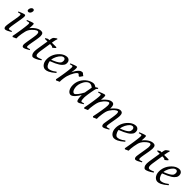

<svg xmlns="http://www.w3.org/2000/svg" viewBox="397 -2181 3731 3731"><g transform="rotate(45 2262.5 -315.5)"><path d="M222.2 -35.2Q199.2 -21.5 180.9 -11.2Q162.6 -1 147.5 6.1Q132.3 13.2 120.1 16.6Q107.9 20 97.2 20Q80.6 20 70.8 4.6Q61 -10.7 61 -37.1Q61 -51.8 64.7 -78.9Q68.4 -106 73.7 -138.9Q79.1 -171.9 85.4 -207.8Q91.8 -243.7 97.2 -276.1Q102.5 -308.6 106.2 -333.7Q109.9 -358.9 109.9 -371.1Q109.9 -382.3 108.4 -388.9Q106.9 -395.5 104.5 -398.7Q102.1 -401.9 98.1 -402.8Q94.2 -403.8 89.8 -403.8Q85.9 -403.8 77.9 -402.1Q69.8 -400.4 61.5 -397.9Q52.2 -395.5 41 -392.1L34.2 -410.2Q54.7 -419.4 75 -428Q95.2 -436.5 112.8 -442.9Q130.4 -449.2 143.6 -453.1Q156.7 -457 163.1 -457Q176.8 -457 182.4 -447.8Q188 -438.5 188 -416Q188 -401.9 184.3 -374.3Q180.7 -346.7 174.8 -312.5Q168.9 -278.3 162.6 -241Q156.2 -203.6 150.4 -169.4Q144.5 -135.3 140.9 -107.7Q137.2 -80.1 137.2 -65.9Q137.2 -50.8 140.4 -43.9Q143.6 -37.1 151.9 -37.1Q167 -37.1 180.9 -41Q194.8 -44.9 214.8 -53.2ZM235.4 -616.2Q235.4 -602.5 231.2 -589.1Q227.1 -575.7 219.2 -564.7Q211.4 -553.7 200.2 -546.9Q189 -540 175.3 -540Q160.2 -540 151.9 -548.8Q143.6 -557.6 143.6 -574.2Q143.6 -587.4 147.9 -600.8Q152.3 -614.3 160.2 -625.5Q168 -636.7 179 -643.8Q189.9 -650.9 203.6 -650.9Q218.8 -650.9 227.1 -641.8Q235.4 -632.8 235.4 -616.2Z M721.2 -35.2Q676.8 -8.8 645.8 5.6Q614.7 20 596.2 20Q579.1 20 569.6 4.6Q560.1 -10.7 560.1 -37.1Q560.1 -45.9 563.2 -68.6Q566.4 -91.3 571.3 -121.6Q576.2 -151.9 582 -186Q587.9 -220.2 592.8 -251Q597.7 -281.7 600.8 -306.2Q604 -330.6 604 -341.8Q604 -378.9 596.2 -393.6Q588.4 -408.2 566.9 -408.2Q560.5 -408.2 544.7 -400.4Q528.8 -392.6 508.8 -377Q488.8 -361.3 467 -337.9Q445.3 -314.5 427.2 -283.2Q413.6 -259.8 405 -227.1Q396.5 -194.3 388.2 -147Q380.4 -103.5 378.2 -72.3Q376 -41 377 -12.2Q370.6 -8.8 361.1 -4.6Q351.6 -0.5 341.6 3.9Q331.5 8.3 322.3 12.5Q313 16.6 307.1 20L291 4.9Q297.9 -27.3 304.4 -64.9Q311 -102.5 317.1 -140.4Q323.2 -178.2 328.6 -215.1Q334 -252 337.9 -283Q341.8 -314 344 -337.4Q346.2 -360.8 346.2 -372.1Q346.2 -383.3 345 -389.9Q343.8 -396.5 341.6 -399.7Q339.4 -402.8 335.9 -403.8Q332.5 -404.8 328.1 -404.8Q323.7 -404.8 315.2 -402.8Q306.6 -400.9 297.9 -398.4Q287.6 -395.5 275.9 -392.1L269 -411.1Q289.6 -419.9 310.3 -428.2Q331.1 -436.5 349.1 -442.9Q367.2 -449.2 380.6 -453.1Q394 -457 399.9 -457Q406.7 -457 410.6 -454.8Q414.6 -452.6 416.3 -446.8Q418 -440.9 418.5 -430.2Q418.9 -419.4 418.9 -401.9Q418.9 -396.5 418.5 -387.2Q418 -377.9 417.2 -367.4Q416.5 -356.9 415.5 -346.9Q414.6 -336.9 414.1 -331.1Q440.4 -364.3 467.3 -388.2Q494.1 -412.1 520 -427.5Q545.9 -442.9 570.1 -450Q594.2 -457 616.2 -457Q631.3 -457 643.3 -452.6Q655.3 -448.2 663.1 -438.2Q670.9 -428.2 675 -411.9Q679.2 -395.5 679.2 -372.1Q679.2 -355 676 -329.6Q672.9 -304.2 668 -274.7Q663.1 -245.1 657.2 -213.9Q651.4 -182.6 646.5 -154.3Q641.6 -126 638.4 -102.8Q635.3 -79.6 635.3 -65.9Q635.3 -49.3 639.6 -43.2Q644 -37.1 652.8 -37.1Q664.1 -37.1 678.7 -41Q693.4 -44.9 713.9 -53.2Z M1023.4 -57.1Q999.5 -38.6 975.6 -24.2Q951.7 -9.8 930.2 0Q908.7 9.8 891.4 14.9Q874 20 863.3 20Q851.1 20 840.1 12.7Q829.1 5.4 820.6 -7.6Q812 -20.5 807.1 -38.6Q802.2 -56.6 802.2 -78.1Q802.2 -87.4 802.7 -96.7Q803.2 -106 804 -116Q804.7 -126 805.9 -137.2Q807.1 -148.4 809.1 -162.1L846.7 -397.9H776.4L769 -413.1L818.4 -441.9H853.5L856.4 -459Q859.4 -479 862.5 -492.2Q865.7 -505.4 869.9 -514.2Q874 -522.9 878.9 -528.6Q883.8 -534.2 890.1 -539.1L939.5 -574.2L953.1 -562Q949.7 -557.6 945.8 -546.4Q942.4 -536.6 937.7 -518.6Q933.1 -500.5 928.2 -470.2L923.8 -441.9H1045.4L1055.2 -428.2Q1050.3 -421.4 1041.7 -413.3Q1033.2 -405.3 1023.9 -397.9Q1014.6 -390.6 1006.1 -384.5Q997.6 -378.4 993.2 -376Q990.2 -382.8 985.1 -387Q980 -391.1 971.2 -393.6Q962.4 -396 949.5 -397Q936.5 -397.9 918.5 -397.9H917L882.3 -173.8Q880.9 -164.6 879.6 -154.1Q878.4 -143.6 877.7 -134Q877 -124.5 876.7 -116.2Q876.5 -107.9 876.5 -103Q876.5 -72.8 887.5 -58.3Q898.4 -43.9 912.1 -43.9Q929.2 -43.9 953.9 -51.3Q978.5 -58.6 1015.1 -75.2Z M1238.3 -381.8Q1222.2 -367.2 1206.8 -346.2Q1191.4 -325.2 1179 -300.8Q1166.5 -276.4 1158.2 -249.8Q1149.9 -223.1 1147.9 -197.3Q1211.9 -222.2 1249.3 -242.4Q1286.6 -262.7 1305.7 -280.8Q1324.7 -298.8 1330.1 -315.4Q1335.4 -332 1335.4 -349.1Q1335.4 -364.3 1331.5 -375.2Q1327.6 -386.2 1321.3 -392.8Q1314.9 -399.4 1306.9 -402.6Q1298.8 -405.8 1290.5 -405.8Q1282.7 -405.8 1267.6 -400.1Q1252.4 -394.5 1238.3 -381.8ZM1413.6 -371.1Q1413.6 -357.4 1410.4 -342.3Q1407.2 -327.1 1397.2 -311Q1387.2 -294.9 1369.4 -277.3Q1351.6 -259.8 1322 -241Q1292.5 -222.2 1250 -201.9Q1207.5 -181.6 1148.4 -159.7Q1151.4 -132.3 1159.9 -109.9Q1168.5 -87.4 1179.9 -71.3Q1191.4 -55.2 1204.8 -46.1Q1218.3 -37.1 1231.4 -37.1Q1241.7 -37.1 1256.3 -39.3Q1271 -41.5 1290.3 -48.8Q1309.6 -56.2 1333.7 -70.3Q1357.9 -84.5 1387.2 -107.9Q1392.6 -105 1396.7 -98.4Q1400.9 -91.8 1402.3 -87.9Q1362.3 -53.2 1331.5 -32Q1300.8 -10.7 1276.6 0.7Q1252.4 12.2 1233.2 16.1Q1213.9 20 1196.3 20Q1180.2 20 1159.7 11Q1139.2 2 1121.1 -17.8Q1103 -37.6 1090.6 -69.6Q1078.1 -101.6 1078.1 -147.9Q1078.1 -186 1087.4 -222.9Q1096.7 -259.8 1114 -293.7Q1131.3 -327.6 1156.7 -357.9Q1182.1 -388.2 1214.4 -413.1Q1225.6 -421.9 1239.7 -429.9Q1253.9 -438 1269.3 -444.1Q1284.7 -450.2 1300.5 -453.6Q1316.4 -457 1331.5 -457Q1352.5 -457 1367.9 -449.5Q1383.3 -441.9 1393.6 -429.7Q1403.8 -417.5 1408.7 -402.1Q1413.6 -386.7 1413.6 -371.1Z M1815.4 -415Q1809.6 -407.2 1802.5 -396Q1795.4 -384.8 1788.3 -374.3Q1781.2 -363.8 1774.9 -356.4Q1768.6 -349.1 1763.7 -349.1Q1754.4 -349.1 1747.8 -354.5Q1741.2 -359.9 1735.6 -366Q1730 -372.1 1724.4 -377.4Q1718.8 -382.8 1711.4 -382.8Q1698.7 -382.8 1681.9 -365.5Q1665 -348.1 1648.2 -320.1Q1631.3 -292 1616 -257.1Q1600.6 -222.2 1590.3 -187Q1585 -168.5 1580.8 -146.2Q1576.7 -124 1573.5 -100.6Q1570.3 -77.1 1568.8 -54.4Q1567.4 -31.7 1568.4 -12.2Q1562 -8.8 1552.5 -4.6Q1543 -0.5 1533 3.9Q1522.9 8.3 1513.7 12.5Q1504.4 16.6 1498.5 20L1482.4 4.9Q1489.7 -29.8 1496.6 -66.9Q1503.4 -104 1509.5 -140.9Q1515.6 -177.7 1520.8 -212.9Q1525.9 -248 1529.5 -278.3Q1533.2 -308.6 1535.4 -332.5Q1537.6 -356.4 1537.6 -371.1Q1537.6 -382.3 1535.9 -388.9Q1534.2 -395.5 1531.5 -398.7Q1528.8 -401.9 1525.1 -402.8Q1521.5 -403.8 1517.6 -403.8Q1512.7 -403.8 1504.4 -402.1Q1496.1 -400.4 1487.8 -397.9Q1478 -395.5 1467.3 -392.1L1460.4 -410.2Q1481 -419.4 1501.7 -428Q1522.5 -436.5 1540.5 -442.9Q1558.6 -449.2 1572 -453.1Q1585.4 -457 1591.3 -457Q1598.1 -457 1602.1 -454.6Q1606 -452.1 1607.7 -446Q1609.4 -439.9 1609.9 -429Q1610.4 -418 1610.4 -400.9Q1610.4 -395.5 1608.9 -382.8Q1607.4 -370.1 1605.5 -355.2Q1603.5 -340.3 1601.3 -325.7Q1599.1 -311 1597.7 -301.8Q1621.1 -350.1 1642.1 -380.4Q1663.1 -410.6 1681.9 -427.7Q1700.7 -444.8 1717.8 -450.9Q1734.9 -457 1750.5 -457Q1759.3 -457 1766.4 -452.1Q1773.4 -447.3 1780.8 -440.4Q1788.1 -433.6 1796.4 -426.5Q1804.7 -419.4 1815.4 -415Z M2061 -210.4Q2064.5 -232.4 2068.6 -256.1Q2072.8 -279.8 2076.9 -301.8Q2081.1 -323.7 2084.2 -342Q2087.4 -360.4 2089.4 -371.1Q2082 -377 2073.2 -383.1Q2064.5 -389.2 2054.4 -394.3Q2044.4 -399.4 2033.4 -402.6Q2022.5 -405.8 2010.7 -405.8Q1988.3 -405.8 1968.5 -394.8Q1948.7 -383.8 1931.9 -365.7Q1915 -347.7 1901.6 -324.5Q1888.2 -301.3 1878.9 -276.6Q1869.6 -252 1864.5 -228Q1859.4 -204.1 1859.4 -185.1Q1859.4 -153.3 1864.7 -127.9Q1870.1 -102.5 1879.4 -84.5Q1888.7 -66.4 1901.4 -56.6Q1914.1 -46.9 1928.7 -46.9Q1940.4 -46.9 1957.3 -61.8Q1974.1 -76.7 1992.4 -100.3Q2010.7 -124 2028.8 -153.1Q2046.9 -182.1 2061 -210.4ZM2206.5 -33.2Q2164.1 -5.4 2137.9 7.3Q2111.8 20 2097.7 20Q2088.9 20 2080.8 13.9Q2072.8 7.8 2066.4 -9Q2060.1 -25.9 2056.4 -55.7Q2052.7 -85.4 2052.7 -132.8Q2040 -110.4 2021.7 -83.7Q2003.4 -57.1 1982.4 -33.9Q1961.4 -10.7 1939.2 4.6Q1917 20 1896.5 20Q1880.4 20 1862.1 10.7Q1843.8 1.5 1828.4 -18.8Q1813 -39.1 1802.7 -71Q1792.5 -103 1792.5 -148.9Q1792.5 -187.5 1801.5 -224.4Q1810.5 -261.2 1828.6 -294.9Q1846.7 -328.6 1872.8 -358.2Q1898.9 -387.7 1933.6 -411.1Q1946.8 -419.9 1962.6 -428.2Q1978.5 -436.5 1995.4 -442.9Q2012.2 -449.2 2028.8 -453.1Q2045.4 -457 2060.5 -457Q2070.8 -457 2080.6 -454.3Q2090.3 -451.7 2099.4 -447.3Q2108.4 -442.9 2116.7 -437.7Q2125 -432.6 2132.3 -427.7Q2143.6 -436 2156.2 -443.1Q2168.9 -450.2 2182.6 -457L2192.4 -439.9Q2184.1 -433.1 2178.7 -427.7Q2173.3 -422.4 2169.2 -415.3Q2165 -408.2 2162.1 -397.9Q2159.2 -387.7 2155.8 -371.1Q2148.4 -335.9 2141.8 -299.1Q2135.3 -262.2 2130.6 -229.5Q2126 -196.8 2123.3 -171.9Q2120.6 -147 2120.6 -136.2Q2120.6 -108.4 2122.3 -89.4Q2124 -70.3 2127 -58.8Q2129.9 -47.4 2134.3 -42.2Q2138.7 -37.1 2144.5 -37.1Q2154.3 -37.1 2167.7 -39.8Q2181.2 -42.5 2200.7 -50.8Z M2906.7 -35.2Q2861.3 -8.8 2831.5 5.6Q2801.8 20 2780.8 20Q2766.6 20 2756.6 4.6Q2746.6 -10.7 2746.6 -37.1Q2746.6 -45.9 2750 -67.9Q2753.4 -89.8 2758.3 -119.4Q2763.2 -148.9 2769.3 -182.6Q2775.4 -216.3 2780.3 -248.3Q2785.2 -280.3 2788.6 -307.6Q2792 -335 2792 -351.1Q2792 -381.3 2785.9 -394.3Q2779.8 -407.2 2771 -407.2Q2761.7 -407.2 2747.6 -400.6Q2733.4 -394 2716.3 -380.1Q2699.2 -366.2 2679.9 -344.5Q2660.6 -322.8 2641.6 -293Q2630.9 -275.9 2623.8 -259.3Q2616.7 -242.7 2612.1 -224.9Q2607.4 -207 2604 -187.3Q2600.6 -167.5 2596.7 -144Q2589.8 -99.6 2588.1 -67.9Q2586.4 -36.1 2587.9 -12.2Q2581.1 -8.8 2571.3 -4.6Q2561.5 -0.5 2551.3 3.9Q2541 8.3 2531.5 12.5Q2522 16.6 2515.6 20L2500 4.9Q2510.7 -44.9 2520.8 -98.6Q2530.8 -152.3 2538.6 -200.4Q2546.4 -248.5 2551 -286.1Q2555.7 -323.7 2555.7 -341.8Q2555.7 -378.9 2548.1 -393.1Q2540.5 -407.2 2526.9 -407.2Q2520.5 -407.2 2507.3 -400.9Q2494.1 -394.5 2477.1 -380.6Q2460 -366.7 2440.7 -345.2Q2421.4 -323.7 2402.8 -293.9Q2392.6 -278.3 2385.5 -261.7Q2378.4 -245.1 2373.3 -226.8Q2368.2 -208.5 2364 -188Q2359.9 -167.5 2356 -144Q2348.1 -99.6 2345.9 -67.6Q2343.8 -35.6 2344.7 -12.2Q2338.4 -8.8 2328.9 -4.6Q2319.3 -0.5 2309.3 3.9Q2299.3 8.3 2290 12.5Q2280.8 16.6 2274.9 20L2258.8 4.9Q2265.6 -29.3 2272.2 -66.7Q2278.8 -104 2284.9 -141.1Q2291 -178.2 2296.4 -213.6Q2301.8 -249 2305.7 -279.3Q2309.6 -309.6 2311.8 -333.3Q2314 -356.9 2314 -371.1Q2314 -382.3 2312.5 -388.9Q2311 -395.5 2308.3 -399.2Q2305.7 -402.8 2302.2 -403.8Q2298.8 -404.8 2294.9 -404.8Q2290 -404.8 2281.5 -402.8Q2272.9 -400.9 2264.2 -398.4Q2253.9 -395.5 2242.7 -392.1L2236.8 -411.1Q2257.3 -419.9 2277.8 -428.2Q2298.3 -436.5 2315.9 -442.9Q2333.5 -449.2 2346.7 -453.1Q2359.9 -457 2365.7 -457Q2373 -457 2377.4 -454.6Q2381.8 -452.1 2384 -446Q2386.2 -439.9 2387 -429Q2387.7 -418 2387.7 -400.9Q2387.7 -395.5 2387 -387.5Q2386.2 -379.4 2385.5 -369.9Q2384.8 -360.4 2383.5 -350.1Q2382.3 -339.8 2381.8 -331.1Q2410.6 -365.2 2435.8 -389.4Q2460.9 -413.6 2483.6 -428.5Q2506.3 -443.4 2527.1 -450.2Q2547.9 -457 2567.9 -457Q2585.9 -457 2598.1 -449.7Q2610.4 -442.4 2617.2 -430.2Q2624 -418 2627 -402.6Q2629.9 -387.2 2629.9 -371.1Q2629.9 -361.8 2629.4 -354.2Q2628.9 -346.7 2627.9 -335.9Q2656.2 -368.7 2680.2 -391.6Q2704.1 -414.6 2724.9 -429.2Q2745.6 -443.8 2764.4 -450.4Q2783.2 -457 2801.8 -457Q2815.9 -457 2827.6 -452.4Q2839.4 -447.8 2847.7 -437.5Q2856 -427.2 2860.4 -410.9Q2864.7 -394.5 2864.7 -371.1Q2864.7 -352.5 2861.6 -326.4Q2858.4 -300.3 2853.5 -271Q2848.6 -241.7 2843.3 -210.9Q2837.9 -180.2 2833 -152.6Q2828.1 -125 2825 -102.3Q2821.8 -79.6 2821.8 -65.9Q2821.8 -49.3 2826.7 -43.7Q2831.5 -38.1 2839.8 -38.1Q2854 -38.1 2867.9 -41.7Q2881.8 -45.4 2901.9 -53.2Z M3128.9 -381.8Q3112.8 -367.2 3097.4 -346.2Q3082 -325.2 3069.6 -300.8Q3057.1 -276.4 3048.8 -249.8Q3040.5 -223.1 3038.6 -197.3Q3102.5 -222.2 3139.9 -242.4Q3177.2 -262.7 3196.3 -280.8Q3215.3 -298.8 3220.7 -315.4Q3226.1 -332 3226.1 -349.1Q3226.1 -364.3 3222.2 -375.2Q3218.3 -386.2 3211.9 -392.8Q3205.6 -399.4 3197.5 -402.6Q3189.5 -405.8 3181.2 -405.8Q3173.3 -405.8 3158.2 -400.1Q3143.1 -394.5 3128.9 -381.8ZM3304.2 -371.1Q3304.2 -357.4 3301 -342.3Q3297.9 -327.1 3287.8 -311Q3277.8 -294.9 3260 -277.3Q3242.2 -259.8 3212.6 -241Q3183.1 -222.2 3140.6 -201.9Q3098.1 -181.6 3039.1 -159.7Q3042 -132.3 3050.5 -109.9Q3059.1 -87.4 3070.6 -71.3Q3082 -55.2 3095.5 -46.1Q3108.9 -37.1 3122.1 -37.1Q3132.3 -37.1 3147 -39.3Q3161.6 -41.5 3180.9 -48.8Q3200.2 -56.2 3224.4 -70.3Q3248.5 -84.5 3277.8 -107.9Q3283.2 -105 3287.4 -98.4Q3291.5 -91.8 3293 -87.9Q3252.9 -53.2 3222.2 -32Q3191.4 -10.7 3167.2 0.7Q3143.1 12.2 3123.8 16.1Q3104.5 20 3086.9 20Q3070.8 20 3050.3 11Q3029.8 2 3011.7 -17.8Q2993.7 -37.6 2981.2 -69.6Q2968.8 -101.6 2968.8 -147.9Q2968.8 -186 2978 -222.9Q2987.3 -259.8 3004.6 -293.7Q3022 -327.6 3047.4 -357.9Q3072.8 -388.2 3105 -413.1Q3116.2 -421.9 3130.4 -429.9Q3144.5 -438 3159.9 -444.1Q3175.3 -450.2 3191.2 -453.6Q3207 -457 3222.2 -457Q3243.2 -457 3258.5 -449.5Q3273.9 -441.9 3284.2 -429.7Q3294.4 -417.5 3299.3 -402.1Q3304.2 -386.7 3304.2 -371.1Z M3806.2 -35.2Q3761.7 -8.8 3730.7 5.6Q3699.7 20 3681.2 20Q3664.1 20 3654.5 4.6Q3645 -10.7 3645 -37.1Q3645 -45.9 3648.2 -68.6Q3651.4 -91.3 3656.2 -121.6Q3661.1 -151.9 3667 -186Q3672.9 -220.2 3677.7 -251Q3682.6 -281.7 3685.8 -306.2Q3689 -330.6 3689 -341.8Q3689 -378.9 3681.2 -393.6Q3673.3 -408.2 3651.9 -408.2Q3645.5 -408.2 3629.6 -400.4Q3613.8 -392.6 3593.8 -377Q3573.7 -361.3 3552 -337.9Q3530.3 -314.5 3512.2 -283.2Q3498.5 -259.8 3490 -227.1Q3481.4 -194.3 3473.1 -147Q3465.3 -103.5 3463.1 -72.3Q3460.9 -41 3461.9 -12.2Q3455.6 -8.8 3446 -4.6Q3436.5 -0.5 3426.5 3.9Q3416.5 8.3 3407.2 12.5Q3397.9 16.6 3392.1 20L3376 4.9Q3382.8 -27.3 3389.4 -64.9Q3396 -102.5 3402.1 -140.4Q3408.2 -178.2 3413.6 -215.1Q3418.9 -252 3422.9 -283Q3426.8 -314 3429 -337.4Q3431.2 -360.8 3431.2 -372.1Q3431.2 -383.3 3429.9 -389.9Q3428.7 -396.5 3426.5 -399.7Q3424.3 -402.8 3420.9 -403.8Q3417.5 -404.8 3413.1 -404.8Q3408.7 -404.8 3400.1 -402.8Q3391.6 -400.9 3382.8 -398.4Q3372.6 -395.5 3360.8 -392.1L3354 -411.1Q3374.5 -419.9 3395.3 -428.2Q3416 -436.5 3434.1 -442.9Q3452.1 -449.2 3465.6 -453.1Q3479 -457 3484.9 -457Q3491.7 -457 3495.6 -454.8Q3499.5 -452.6 3501.2 -446.8Q3502.9 -440.9 3503.4 -430.2Q3503.9 -419.4 3503.9 -401.9Q3503.9 -396.5 3503.4 -387.2Q3502.9 -377.9 3502.2 -367.4Q3501.5 -356.9 3500.5 -346.9Q3499.5 -336.9 3499 -331.1Q3525.4 -364.3 3552.2 -388.2Q3579.1 -412.1 3605 -427.5Q3630.9 -442.9 3655 -450Q3679.2 -457 3701.2 -457Q3716.3 -457 3728.3 -452.6Q3740.2 -448.2 3748 -438.2Q3755.9 -428.2 3760 -411.9Q3764.2 -395.5 3764.2 -372.1Q3764.2 -355 3761 -329.6Q3757.8 -304.2 3752.9 -274.7Q3748 -245.1 3742.2 -213.9Q3736.3 -182.6 3731.4 -154.3Q3726.6 -126 3723.4 -102.8Q3720.2 -79.6 3720.2 -65.9Q3720.2 -49.3 3724.6 -43.2Q3729 -37.1 3737.8 -37.1Q3749 -37.1 3763.7 -41Q3778.3 -44.9 3798.8 -53.2Z M4108.4 -57.1Q4084.5 -38.6 4060.5 -24.2Q4036.6 -9.8 4015.1 0Q3993.7 9.8 3976.3 14.9Q3959 20 3948.2 20Q3936 20 3925 12.7Q3914.1 5.4 3905.5 -7.6Q3897 -20.5 3892.1 -38.6Q3887.2 -56.6 3887.2 -78.1Q3887.2 -87.4 3887.7 -96.7Q3888.2 -106 3888.9 -116Q3889.6 -126 3890.9 -137.2Q3892.1 -148.4 3894 -162.1L3931.6 -397.9H3861.3L3854 -413.1L3903.3 -441.9H3938.5L3941.4 -459Q3944.3 -479 3947.5 -492.2Q3950.7 -505.4 3954.8 -514.2Q3959 -522.9 3963.9 -528.6Q3968.8 -534.2 3975.1 -539.1L4024.4 -574.2L4038.1 -562Q4034.7 -557.6 4030.8 -546.4Q4027.3 -536.6 4022.7 -518.6Q4018.1 -500.5 4013.2 -470.2L4008.8 -441.9H4130.4L4140.1 -428.2Q4135.3 -421.4 4126.7 -413.3Q4118.2 -405.3 4108.9 -397.9Q4099.6 -390.6 4091.1 -384.5Q4082.5 -378.4 4078.1 -376Q4075.2 -382.8 4070.1 -387Q4064.9 -391.1 4056.2 -393.6Q4047.4 -396 4034.4 -397Q4021.5 -397.9 4003.4 -397.9H4002L3967.3 -173.8Q3965.8 -164.6 3964.6 -154.1Q3963.4 -143.6 3962.6 -134Q3961.9 -124.5 3961.7 -116.2Q3961.4 -107.9 3961.4 -103Q3961.4 -72.8 3972.4 -58.3Q3983.4 -43.9 3997.1 -43.9Q4014.2 -43.9 4038.8 -51.3Q4063.5 -58.6 4100.1 -75.2Z M4323.2 -381.8Q4307.1 -367.2 4291.7 -346.2Q4276.4 -325.2 4263.9 -300.8Q4251.5 -276.4 4243.2 -249.8Q4234.9 -223.1 4232.9 -197.3Q4296.9 -222.2 4334.2 -242.4Q4371.6 -262.7 4390.6 -280.8Q4409.7 -298.8 4415 -315.4Q4420.4 -332 4420.4 -349.1Q4420.4 -364.3 4416.5 -375.2Q4412.6 -386.2 4406.2 -392.8Q4399.9 -399.4 4391.8 -402.6Q4383.8 -405.8 4375.5 -405.8Q4367.7 -405.8 4352.5 -400.1Q4337.4 -394.5 4323.2 -381.8ZM4498.5 -371.1Q4498.5 -357.4 4495.4 -342.3Q4492.2 -327.1 4482.2 -311Q4472.2 -294.9 4454.3 -277.3Q4436.5 -259.8 4407 -241Q4377.4 -222.2 4335 -201.9Q4292.5 -181.6 4233.4 -159.7Q4236.3 -132.3 4244.9 -109.9Q4253.4 -87.4 4264.9 -71.3Q4276.4 -55.2 4289.8 -46.1Q4303.2 -37.1 4316.4 -37.1Q4326.7 -37.1 4341.3 -39.3Q4356 -41.5 4375.2 -48.8Q4394.5 -56.2 4418.7 -70.3Q4442.9 -84.5 4472.2 -107.9Q4477.5 -105 4481.7 -98.4Q4485.8 -91.8 4487.3 -87.9Q4447.3 -53.2 4416.5 -32Q4385.7 -10.7 4361.6 0.7Q4337.4 12.2 4318.1 16.1Q4298.8 20 4281.2 20Q4265.1 20 4244.6 11Q4224.1 2 4206.1 -17.8Q4188 -37.6 4175.5 -69.6Q4163.1 -101.6 4163.1 -147.9Q4163.1 -186 4172.4 -222.9Q4181.6 -259.8 4199 -293.7Q4216.3 -327.6 4241.7 -357.9Q4267.1 -388.2 4299.3 -413.1Q4310.5 -421.9 4324.7 -429.9Q4338.9 -438 4354.2 -444.1Q4369.6 -450.2 4385.5 -453.6Q4401.4 -457 4416.5 -457Q4437.5 -457 4452.9 -449.5Q4468.3 -441.9 4478.5 -429.7Q4488.8 -417.5 4493.7 -402.1Q4498.5 -386.7 4498.5 -371.1Z"/></g></svg>

Font: Gentium Plus Viet
Style: Italic
Weight: 400
Italic angle: -8°
Designer: J. Victor Gaultney, Annie Olsen, Iska Routamaa, Becca Hirsbrunner
Foundry: SIL International
Version: Version 5.000